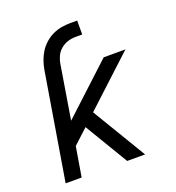

<svg xmlns="http://www.w3.org/2000/svg" viewBox="-133 -841 866 947"><g transform="rotate(-20 300.0 -367.5)"><path d="M50 0 143 -562Q147 -585 155 -608Q163 -631 176 -651.5Q189 -672 208 -689Q227 -706 249.5 -716.5Q272 -727 295.5 -731Q319 -735 342 -735H378V-662H342Q322 -662 301.5 -655.5Q281 -649 264.5 -635Q248 -621 239 -601.5Q230 -582 227 -562L181 -281L439 -520H553L297 -283L467 0H373L237 -227L160 -156L134 0Z"/></g></svg>

Font: Iosevka SS04 Extended Oblique
Style: Regular
Weight: 400
Width: 7
Italic angle: -9°
Monospace: yes
Designer: Belleve Invis
Foundry: Belleve Invis
Version: Version 19.0.0; ttfautohint (v1.8.4)